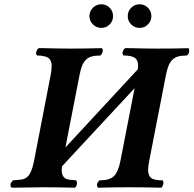

<svg xmlns="http://www.w3.org/2000/svg" viewBox="-20 -871 900 893"><path d="M28.8 -9.8Q28.8 -19.5 35.2 -25.9Q38.6 -31.2 41 -32.2Q43 -32.2 46.4 -32.7Q49.8 -33.2 51.8 -33.2L74.2 -35.2Q90.3 -36.6 102.1 -44.4Q113.8 -52.2 120.8 -66.9Q127.9 -81.5 131.1 -92.5Q134.3 -103.5 138.2 -122.1L215.8 -522.9Q220.2 -546.9 220.2 -563Q220.2 -585.4 210.4 -596.7Q200.7 -607.9 176.8 -610.8Q171.9 -612.8 152.8 -612.8Q147.9 -616.2 147.9 -625Q147.9 -628.9 149.9 -632.8Q153.3 -642.6 160.2 -647H182.1Q260.3 -645 308.1 -645Q376 -645 454.1 -647Q458 -643.1 458 -636.2Q458 -630.4 454.8 -623Q451.7 -615.7 446.8 -612.8Q421.4 -612.8 405 -607.9Q388.7 -603 377.9 -591.1Q367.2 -579.1 361.3 -564Q355.5 -548.8 350.1 -522.9L284.2 -185.1L621.1 -548.8Q622.1 -554.7 622.1 -565.9Q622.1 -586.9 612.3 -597.4Q602.5 -607.9 581.1 -610.8Q573.2 -612.8 555.2 -612.8Q549.8 -616.2 549.8 -625Q549.8 -628.9 551.8 -632.8Q555.2 -642.6 562 -647H584Q662.1 -645 710 -645Q807.1 -645 856 -647Q859.9 -644.5 859.9 -634.8Q859.9 -620.1 849.1 -612.8Q823.7 -612.8 807.1 -607.9Q790.5 -603 779.8 -591.1Q769 -579.1 763.2 -563.7Q757.3 -548.3 752 -522.9L673.8 -122.1Q668.9 -95.2 668.9 -83Q668.9 -60.1 677.5 -48.6Q686 -37.1 709 -34.2Q716.8 -32.2 735.8 -32.2Q738.8 -30.8 738.8 -26.9Q740.2 -23.9 740.2 -20Q740.2 -14.6 736.8 -7.8Q735.4 -1.5 730 2Q653.8 0 584 0Q514.2 0 436 2Q431.2 -1.5 431.2 -9.8Q431.2 -20 437 -25.9Q440.4 -30.8 442.9 -32.2Q490.2 -32.2 510 -52Q529.8 -71.8 540 -122.1L606 -460.9L268.1 -97.2Q267.1 -91.3 267.1 -81.1Q267.1 -70.8 268.1 -66.9Q273.4 -38.1 303.2 -35.2L324.2 -33.2Q325.7 -33.2 329.1 -32.7Q332.5 -32.2 334 -32.2Q337.9 -28.3 337.9 -21Q337.9 -3.4 328.1 2Q252 0 182.1 0Q131.8 0 34.2 2Q28.8 -1.5 28.8 -9.8ZM574.2 -795.9Q574.2 -818.8 590.3 -835Q606.4 -851.1 628.9 -851.1Q651.9 -851.1 668 -835Q684.1 -818.8 684.1 -795.9Q684.1 -773.4 668 -757.3Q651.9 -741.2 628.9 -741.2Q606.4 -741.2 590.3 -757.3Q574.2 -773.4 574.2 -795.9ZM396 -795.9Q396 -818.8 412.4 -835Q428.7 -851.1 451.2 -851.1Q474.1 -851.1 490 -835Q505.9 -818.8 505.9 -795.9Q505.9 -773.4 490 -757.3Q474.1 -741.2 451.2 -741.2Q428.7 -741.2 412.4 -757.3Q396 -773.4 396 -795.9Z"/></svg>

Font: Common Serif
Style: Bold Italic
Weight: 700
Italic angle: -12°
Designer: Philipp H. Poll, Khaled Hosny
Foundry: Stefan Peev, Context Ltd.
Version: Version 1.026